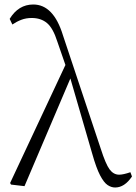

<svg xmlns="http://www.w3.org/2000/svg" viewBox="-20 -820 607 854"><path d="M492 14Q475 14 458.5 3Q442 -8 425 -40.5Q408 -73 390 -137L293 -471L89 8L29 1L25 -6L271 -531L235 -635Q216 -695 189 -717.5Q162 -740 121 -740Q96 -740 75 -732Q54 -724 35 -711L23 -736Q62 -800 128 -800Q218 -800 260 -663L428 -159Q450 -90 467.5 -66.5Q485 -43 510 -43Q528 -43 560 -54L567 -35Q534 14 492 14Z"/></svg>

Font: Minh Nguyen ExtraLight
Style: Regular
Weight: 250
Designer: Ryoko NISHIZUKA 西塚涼子 (kana & ideographs); Frank Grießhammer (Latin, Greek & Cyrillic); Wenlong ZHANG 张文龙 (bopomofo); San
Foundry: Adobe
Version: Version 1.100;July 7, 2023;FontCreator 14.0.0.2814 64-bit